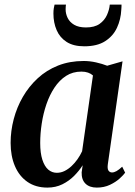

<svg xmlns="http://www.w3.org/2000/svg" viewBox="-20 -820 599 850"><path d="M457.5 -94Q454.5 -73 460.2 -64.8Q466 -56.5 476 -56.5Q485 -56.5 495.8 -62.5Q506.5 -68.5 521 -82L534 -55.5Q527 -45.5 509.8 -29.8Q492.5 -14 466.8 -1.8Q441 10.5 408.5 10.5Q376 10.5 358.2 -7.2Q340.5 -25 341.5 -57L346 -88.5Q331 -64.5 308.5 -41.8Q286 -19 256.2 -4.2Q226.5 10.5 190 10.5Q138 10.5 101.5 -14.8Q65 -40 46 -84.8Q27 -129.5 27 -187.5Q27 -240.5 40.8 -292.8Q54.5 -345 81.2 -391.2Q108 -437.5 147 -473.5Q186 -509.5 237.2 -529.8Q288.5 -550 350.5 -550Q377.5 -550 405.2 -543.8Q433 -537.5 454.5 -529L522.5 -548.5ZM391.5 -486Q382.5 -494 369.8 -498.5Q357 -503 340.5 -503Q302 -503 272.5 -484Q243 -465 221.2 -432.2Q199.5 -399.5 185.5 -358.5Q171.5 -317.5 164.8 -273.2Q158 -229 158 -187Q158 -142.5 167.5 -113Q177 -83.5 193.5 -69.2Q210 -55 231.5 -55Q249.5 -55 265.8 -63Q282 -71 296.5 -84.5Q311 -98 323 -115Q335 -132 343.5 -150.5ZM353 -615Q305.5 -615 275.2 -634.2Q245 -653.5 230.8 -686.5Q216.5 -719.5 216.5 -760Q216.5 -774 218.2 -783.5Q220 -793 221.5 -799.5H272Q271.5 -795.5 271 -790.5Q270.5 -785.5 270.5 -779Q270.5 -759 279.5 -740.5Q288.5 -722 308.5 -710.2Q328.5 -698.5 360.5 -698.5Q398.5 -698.5 420.8 -714.2Q443 -730 453.5 -753.5Q464 -777 466 -799.5H518Q518 -795 517.8 -790Q517.5 -785 517 -777.5Q515 -734 497.8 -697Q480.5 -660 445.2 -637.5Q410 -615 353 -615Z"/></svg>

Font: Merriweather 60pt SemiBold
Style: Italic
Weight: 600
Italic angle: -7.8°
Version: Version 2.101